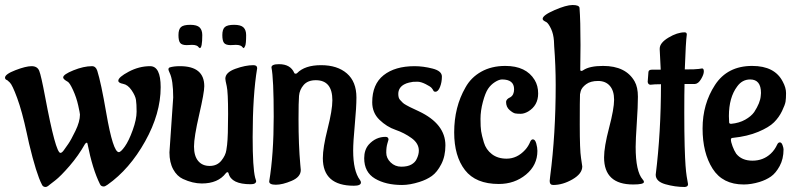

<svg xmlns="http://www.w3.org/2000/svg" viewBox="-30 -717 3171 766"><path d="M399 20Q389 27 384 27Q373 27 369 18Q339 -42 319 -144Q318 -148 316 -148L310 -144Q283 -96 247.5 -55Q212 -14 190 3L168 20Q158 29 152 29Q141 29 137 19Q115 -23 86 -144L77 -185Q58 -273 38.5 -326Q19 -379 9 -388L-1 -397Q-10 -400 -10 -407Q-10 -421 31.5 -437Q73 -453 96 -453Q119 -453 126.5 -434.5Q134 -416 150 -331Q192 -107 211 -107Q217 -107 224.5 -117.5Q232 -128 242.5 -143Q253 -158 271 -195Q289 -232 289 -260Q289 -265 282 -296.5Q275 -328 261.5 -357.5Q248 -387 240 -391Q222 -401 222 -408Q222 -420 263 -436.5Q304 -453 337 -453Q352 -453 358 -435Q373 -388 394 -266Q421 -110 444 -110Q452 -110 468 -132.5Q484 -155 499.5 -198Q515 -241 515 -271.5Q515 -302 512.5 -318.5Q510 -335 495 -357Q480 -379 461 -382.5Q442 -386 442 -395Q442 -409 483.5 -431Q525 -453 569 -453Q611 -453 611 -369Q611 -264 549 -153Q487 -42 399 20Z M911 -538 890 -537Q871 -537 864 -545.5Q857 -554 857 -577Q857 -600 867 -609Q877 -618 904 -618Q931 -618 941.5 -607.5Q952 -597 952 -577Q952 -542 948 -533.5Q944 -525 942 -525L938 -528Q932 -538 911 -538ZM736 -538 715 -537Q696 -537 689 -545.5Q682 -554 682 -577Q682 -600 692 -609Q702 -618 729 -618Q756 -618 766.5 -607.5Q777 -597 777 -577Q777 -525 767 -525L763 -528Q757 -538 736 -538ZM996 -445Q978 -337 978 -170Q978 -47 988 -8L992 5Q992 18 970 18Q893 18 882 -25Q881 -30 877.5 -30Q874 -30 871 -26Q840 15 775 15Q739 15 700 -3Q676 -14 661 -41.5Q646 -69 646 -109L661 -328Q661 -397 647 -426Q642 -437 642 -440Q642 -446 647 -448Q663 -453 688 -453Q785 -453 785 -373Q785 -348 764.5 -259Q744 -170 744 -132.5Q744 -95 760.5 -75Q777 -55 806.5 -55Q836 -55 853 -76Q870 -97 873 -118L876 -139Q880 -174 880 -262Q880 -350 874.5 -373.5Q869 -397 869 -403Q869 -428 909 -442.5Q949 -457 981 -457Q996 -457 996 -445Z M1044 7Q1062 -101 1062 -252Q1062 -403 1053 -448Q1053 -461 1083 -461Q1129 -461 1144 -426Q1145 -423 1149 -423Q1153 -423 1155 -425Q1186 -457 1251 -457Q1316 -457 1354 -424Q1392 -391 1392 -328Q1392 -290 1385.5 -220Q1379 -150 1379 -116Q1379 -35 1406 1Q1410 6 1410 11Q1410 24 1382 24Q1258 24 1258 -86Q1258 -128 1277 -203Q1296 -278 1296 -317Q1296 -397 1230 -397Q1198 -397 1181.5 -378Q1165 -359 1163 -334.5Q1161 -310 1161 -242Q1161 -138 1168 -61L1170 -39Q1170 -11 1133.5 4.5Q1097 20 1070.5 20Q1044 20 1044 7Z M1747 -137Q1747 -94 1730.5 -62Q1714 -30 1693 -15Q1672 0 1643 9Q1605 21 1574 21Q1509 21 1466 -4.5Q1423 -30 1423 -86Q1423 -119 1441 -140Q1469 -171 1508 -171Q1520 -171 1520 -160Q1520 -159 1515.5 -144.5Q1511 -130 1511 -108Q1511 -86 1528.5 -69Q1546 -52 1571 -52Q1596 -52 1611 -60.5Q1626 -69 1632 -82Q1641 -100 1641 -116Q1641 -145 1612 -166Q1583 -187 1548 -199Q1513 -211 1484 -239Q1455 -267 1455 -309Q1455 -381 1500.5 -417Q1546 -453 1624 -453Q1658 -453 1695.5 -443.5Q1733 -434 1733 -411.5Q1733 -389 1725.5 -370Q1718 -351 1707 -351Q1701 -351 1699 -355.5Q1697 -360 1692 -366Q1687 -372 1668 -381.5Q1649 -391 1635.5 -391Q1622 -391 1617.5 -390.5Q1613 -390 1602 -387.5Q1591 -385 1582 -380Q1559 -367 1559 -342Q1559 -326 1566 -318.5Q1573 -311 1577 -307Q1581 -303 1591 -297.5Q1601 -292 1605 -290Q1609 -288 1623 -281.5Q1637 -275 1641 -273Q1747 -223 1747 -137Z M2114 -115Q2114 -58 2068.5 -20.5Q2023 17 1960 17Q1868 17 1825 -38.5Q1782 -94 1782 -189Q1782 -290 1827 -368Q1849 -408 1890 -431Q1931 -454 1986 -454Q2069 -454 2103 -398Q2117 -375 2117 -344Q2117 -296 2077 -272Q2061 -263 2047.5 -263Q2034 -263 2025.5 -264.5Q2017 -266 2003 -278Q1989 -290 1989 -311Q1990 -322 2006 -329Q2021 -338 2021 -361Q2021 -400 1973 -400Q1961 -400 1944.5 -389.5Q1928 -379 1917 -362.5Q1906 -346 1896.5 -310.5Q1887 -275 1887 -242.5Q1887 -210 1889.5 -193.5Q1892 -177 1900.5 -148.5Q1909 -120 1932.5 -102Q1956 -84 1991 -84Q2033 -84 2065 -119Q2078 -133 2086 -153Q2090 -161 2096 -161Q2105 -161 2109.5 -144.5Q2114 -128 2114 -115Z M2286 -537 2285 -440Q2285 -434 2289 -434Q2293 -434 2297 -437Q2322 -454 2376 -454Q2467 -454 2502 -392Q2515 -369 2515 -331Q2515 -293 2510.5 -226Q2506 -159 2506 -131Q2506 -33 2534 -1Q2539 4 2539 9Q2539 19 2496 19Q2380 19 2380 -89Q2380 -131 2400 -207Q2420 -283 2420 -319Q2420 -355 2403 -374.5Q2386 -394 2356 -394Q2326 -394 2308.5 -381Q2291 -368 2287 -354L2284 -341Q2283 -322 2283 -220Q2283 -118 2288 -87.5Q2293 -57 2293 -53Q2293 -24 2254 -1.5Q2215 21 2177 21Q2163 21 2163 5L2165 -14Q2187 -182 2187 -378Q2187 -454 2181 -532L2180 -554Q2178 -582 2168.5 -602Q2159 -622 2151 -628L2142 -633Q2135 -637 2135 -642Q2135 -656 2182 -676.5Q2229 -697 2254.5 -697Q2280 -697 2282 -686Q2286 -635 2286 -537Z M2554 -390 2557 -430Q2558 -439 2571 -439H2606L2602 -519V-523Q2602 -546 2637 -567Q2672 -588 2701 -588Q2710 -588 2710 -580V-579Q2706 -552 2702 -440Q2746 -440 2758 -442Q2770 -444 2771 -444Q2778 -444 2778 -432Q2778 -420 2767 -401.5Q2756 -383 2743 -382H2701Q2700 -348 2700 -267.5Q2700 -187 2701.5 -135Q2703 -83 2705 -56.5Q2707 -30 2709.5 -14Q2712 2 2713.5 9Q2715 16 2715 18Q2715 28 2702 29Q2663 29 2624.5 18Q2586 7 2586 -20Q2607 -188 2607 -381Q2580 -381 2566 -379H2565Q2556 -379 2554 -390Z M2878 -254 2879 -229Q2879 -223 2887 -223Q2919 -226 2943 -239.5Q2967 -253 2979 -270Q3003 -307 3005 -334L3006 -346Q3006 -400 2963 -400Q2931 -400 2911 -372Q2878 -328 2878 -254ZM3096 -121Q3096 -83 3080.5 -54.5Q3065 -26 3045.5 -12.5Q3026 1 3000 9Q2967 19 2937 19Q2853 19 2813 -44Q2773 -107 2773 -204.5Q2773 -302 2822.5 -378Q2872 -454 2971 -454Q3061 -454 3093 -391Q3106 -367 3106 -345.5Q3106 -324 3104 -311.5Q3102 -299 3090 -274Q3078 -249 3058 -229Q3038 -209 2995 -191Q2952 -173 2894 -167Q2886 -167 2886 -160Q2886 -151 2892.5 -133.5Q2899 -116 2907 -104Q2929 -76 2972 -76Q3015 -76 3045 -104Q3061 -119 3071 -141Q3075 -149 3081.5 -149Q3088 -149 3092 -138Q3096 -127 3096 -121Z"/></svg>

Font: Aladin
Style: Regular
Weight: 400
Designer: Angel Koziupa and Alejandro Paul
Foundry: Angel Koziupa and Alejandro Paul
Version: Version 1.000